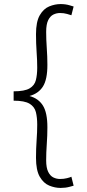

<svg xmlns="http://www.w3.org/2000/svg" viewBox="-20 -772 426 944"><path d="M47 -323Q101 -323 125.5 -337.5Q150 -352 156.5 -378.5Q163 -405 163 -440Q163 -475 160 -516.5Q157 -558 157 -604Q157 -665 175.5 -697Q194 -729 222 -740.5Q250 -752 278 -752Q302 -752 322 -746Q342 -740 342 -740L331 -697Q325 -699 309.5 -703.5Q294 -708 275 -708Q258 -708 242.5 -700.5Q227 -693 217 -673Q207 -653 207 -615Q207 -577 210 -535Q213 -493 213 -453Q213 -381 191 -346.5Q169 -312 125 -300Q169 -288 191 -253Q213 -218 213 -146Q213 -106 210 -64Q207 -22 207 16Q207 53 217 73Q227 93 242.5 100.5Q258 108 275 108Q294 108 309.5 104Q325 100 331 97L342 141Q342 141 322 146.5Q302 152 278 152Q250 152 222 140.5Q194 129 175.5 97Q157 65 157 4Q157 -41 160 -82.5Q163 -124 163 -159Q163 -194 156.5 -220.5Q150 -247 125.5 -262Q101 -277 47 -277Z"/></svg>

Font: Lil Grotesk Light
Style: Regular
Weight: 300
Designer: Bastien Sozeau
Foundry: NBR — Bastien Sozeau
Version: Version 3.003; ttfautohint (v1.8.4.7-5d5b);gftools[0.9.33]